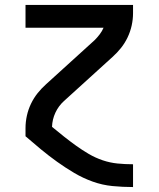

<svg xmlns="http://www.w3.org/2000/svg" viewBox="-20 -550 640 775"><path d="M516 205Q475 205 434 201Q393 197 354 183Q315 169 279.5 148Q244 127 210.5 103Q177 79 145.5 53Q114 27 83 0V-33Q83 -58 88.5 -83Q94 -108 105 -131Q116 -154 131.5 -173.5Q147 -193 166 -210L362 -388Q373 -399 382.5 -411.5Q392 -424 398 -438H83V-530H517V-497Q517 -472 511.5 -447Q506 -422 495 -399Q484 -376 468.5 -356.5Q453 -337 434 -320L336 -231L238 -142Q216 -122 203.5 -95Q191 -68 190 -38Q190 -38 190 -38Q190 -38 190 -38Q214 -18 238 1Q262 20 287 38Q312 56 338.5 71.5Q365 87 394.5 97Q424 107 454.5 110Q485 113 516 113H517V205Z"/></svg>

Font: Iosevka Curly SmBdEx
Style: Regular
Weight: 600
Width: 7
Monospace: yes
Designer: Belleve Invis
Foundry: Belleve Invis
Version: Version 11.1.0; ttfautohint (v1.8.3)